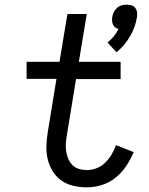

<svg xmlns="http://www.w3.org/2000/svg" viewBox="-20 -795 640 823"><path d="M479 -571 441 -613Q456 -625 468 -639.5Q480 -654 488 -671Q480 -673 474 -677.5Q468 -682 464.5 -689.5Q461 -697 460.5 -705Q460 -713 461 -722Q463 -733 468 -743Q473 -753 481.5 -761Q490 -769 501 -772Q512 -775 523 -775Q534 -775 544 -772Q554 -769 560 -761Q566 -753 567.5 -743Q569 -733 567 -722Q564 -701 556.5 -680Q549 -659 537.5 -639.5Q526 -620 511.5 -602.5Q497 -585 479 -571ZM353 8Q323 8 294.5 1.5Q266 -5 243.5 -21Q221 -37 206 -61Q191 -85 184.5 -112.5Q178 -140 179 -170Q180 -200 185 -230L222 -457H94V-530H235L269 -735H352L318 -530H497V-456H306L267 -218Q264 -200 262.5 -182.5Q261 -165 263.5 -147.5Q266 -130 272.5 -114.5Q279 -99 290.5 -87.5Q302 -76 318.5 -71Q335 -66 353 -66Q373 -66 394 -74Q415 -82 431 -98Q447 -114 458.5 -133Q470 -152 477 -173L553 -143Q540 -112 521 -83.5Q502 -55 475.5 -33.5Q449 -12 416.5 -2Q384 8 353 8Z"/></svg>

Font: Iosevka Curly Extended
Style: Italic
Weight: 400
Width: 7
Italic angle: -9°
Monospace: yes
Designer: Belleve Invis
Foundry: Belleve Invis
Version: Version 11.1.0; ttfautohint (v1.8.3)